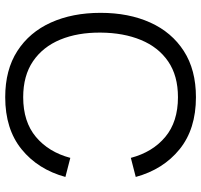

<svg xmlns="http://www.w3.org/2000/svg" viewBox="-38 -738 790 755"><g transform="rotate(90 357.5 -360.0)"><path d="M361.7 15Q254 15 180.1 -32.7Q106.2 -80.3 68.1 -164.8Q30 -249.3 30 -360Q30 -470.7 68.1 -555.2Q106.2 -639.7 180.1 -687.3Q254 -735 361.7 -735Q487 -735 566.4 -670.7Q645.8 -606.3 675.3 -498.3L600.3 -479Q577.7 -564.5 518 -614.4Q458.3 -664.3 361.7 -664.3Q277.2 -664.3 221.1 -625.8Q165 -587.3 136.7 -518.7Q108.3 -450 107.7 -360Q107 -270 135.3 -201.5Q163.7 -133 220.4 -94.3Q277.2 -55.7 361.7 -55.7Q458.3 -55.7 518 -105.8Q577.7 -156 600.3 -241L675.3 -221.7Q645.8 -113.7 566.4 -49.3Q487 15 361.7 15Z"/></g></svg>

Font: Manrope Variable Light
Style: Regular
Weight: 200
Designer: Mikhail Sharanda
Foundry: Mikhail Sharanda
Version: Version 4.505